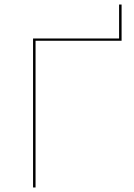

<svg xmlns="http://www.w3.org/2000/svg" viewBox="-20 -828 590 848"><path d="M506 -808H517V-648H137V0H126V-658H506Z"/></svg>

Font: EauTest Hairline
Style: Regular
Weight: 250
Designer: Christian Thalmann (Catharsis Fonts)
Version: Version 0.001;PS 000.001;hotconv 1.0.88;makeotf.lib2.5.64775